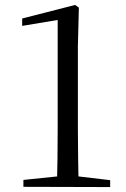

<svg xmlns="http://www.w3.org/2000/svg" viewBox="-20 -758 511 779"><path d="M75 0V-28L220 -43H292L427 -27V1ZM211 0Q214 -115 214 -230V-677L70 -653V-683L285 -738L300 -727L296 -569V-230Q296 -173 297 -115Q298 -57 299 0Z"/></svg>

Font: Noto Serif KR ExtraLight
Style: Regular
Weight: 400
Version: Version 2.002-H1;hotconv 1.1.0;makeotfexe 2.6.0